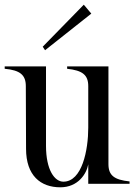

<svg xmlns="http://www.w3.org/2000/svg" viewBox="-20 -783 572 818"><path d="M237 15C313 15 349 -43 356 -83V0H532V-10C466 -17 442 -36 442 -84V-500H266V-490C331 -483 356 -464 356 -416V-239C356 -144 330 -9 250 -9C213 -9 176 -58 176 -162V-500H0V-490C65 -484 90 -464 90 -416L91 -149C91 -35 153 15 237 15ZM369 -725 337 -763 162 -584 172 -569Z"/></svg>

Font: Sprat Condesed
Style: Regular
Weight: 400
Width: 3
Designer: Ethan Nakache
Foundry: Collletttivo
Version: Version 2.000;Glyphs 3.2 (3217)